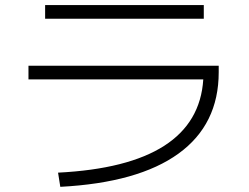

<svg xmlns="http://www.w3.org/2000/svg" viewBox="-20 -720 978 754"><path d="M778.3 -408.2H91.8V-461.9H838.9V-436.5Q838.9 -231 680.9 -116.7Q522.9 -2.4 216.8 13.7L208 -42Q756.8 -69.8 778.3 -408.2ZM157.2 -700.2H780.3V-646.5H157.2Z"/></svg>

Font: Pretendard Light
Style: Regular
Weight: 300
Designer: Base glyphs from Inter by Rasmus Andersson; Hangeul glyphs from Noto Sans CJK(Source Han Sans) by Jang Soo-young and Kan
Foundry: Kil Hyung-jin
Version: Version 1.309